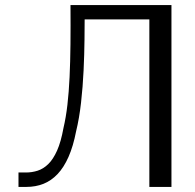

<svg xmlns="http://www.w3.org/2000/svg" viewBox="-20 -735 765 755"><path d="M257.2 -715H654.2V0H567.3V-697.9L606.4 -658.8H273.9L313 -678.8Q313 -637.6 312.3 -579.9Q311.7 -522.2 308.7 -458Q305.7 -393.8 298.7 -331.5Q291.7 -269.3 279.3 -218.7Q267.9 -159.8 249.5 -118.2Q231.1 -76.6 206.4 -50.5Q181.6 -24.4 151 -12.2Q120.4 0 83.7 0H52.7V-56.7H82.2Q105.7 -56.7 128 -63.8Q150.3 -70.9 169.8 -89.8Q189.2 -108.7 204.5 -143Q219.8 -177.3 229.6 -231.7Q239.4 -273.3 245.1 -322.9Q250.8 -372.5 253.6 -431.9Q256.4 -491.3 257.1 -561.6Q257.8 -632 257.2 -715Z"/></svg>

Font: Russolo 10pt ExtraLight
Style: Regular
Weight: 200
Designer: Micah Stupak-Hahn
Version: Version 1.000